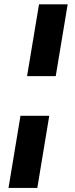

<svg xmlns="http://www.w3.org/2000/svg" viewBox="-20 -748 352 904"><path d="M76.4 -202.7H211.9L155.7 136.7H20.1ZM298.6 -727.5 242.4 -389.5H107.4L163.7 -727.5Z"/></svg>

Font: Inter Tight
Style: Italic
Weight: 400
Italic angle: -9.39999°
Designer: Rasmus Andersson
Foundry: rsms
Version: Version 3.002